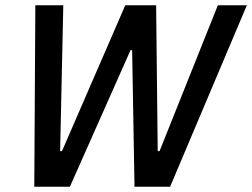

<svg xmlns="http://www.w3.org/2000/svg" viewBox="-20 -708 956 728"><path d="M110 0 114 -688H220L208 -135H215L455 -688H572L578 -135H585L806 -688H916L625 0H490L481 -518H475L245 0Z"/></svg>

Font: Saira SemiCondensed Medium
Style: Italic
Weight: 500
Width: 4
Italic angle: -12°
Designer: Hector Gatti with collaboration of the Omnibus-Type team
Foundry: Omnibus-Type
Version: Version 1.101